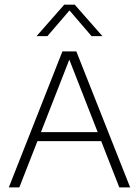

<svg xmlns="http://www.w3.org/2000/svg" viewBox="-20 -820 608 840"><path d="M18.5 0 253 -595H314L549.5 0H502L278 -572.5H288.5L64.5 0ZM128.5 -202.5 140.5 -242H427L438 -202.5ZM140 -662 261 -799.5H307L428 -662H380.5L277 -782.5H291L187.5 -662Z"/></svg>

Font: Encode Sans SC Condensed Thin ExtraLight
Style: Regular
Weight: 250
Version: Version 3.002